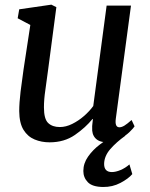

<svg xmlns="http://www.w3.org/2000/svg" viewBox="-20 -586 628 804"><path d="M187.5 10Q153.5 10 124.8 -2Q96 -14 78.5 -42.2Q61 -70.5 60.5 -120.5Q60.5 -155 66.2 -202.8Q72 -250.5 78.5 -294.5L107 -481.5L54 -509.5L60.5 -547L195 -566.5L216 -556L181 -290.5Q175.5 -247 169.8 -208.2Q164 -169.5 164 -136.5Q164 -87.5 181.8 -70.8Q199.5 -54 230.5 -54Q256 -54 282.2 -67Q308.5 -80 331.5 -100Q354.5 -120 370.5 -142L426.5 -562.5H528.5L465 -89.5Q460 -53 480 -53Q489.5 -53 501 -60Q512.5 -67 531 -83.5L543.5 -57Q539.5 -50 523.2 -34Q507 -18 482 -4.2Q457 9.5 426 9.5Q395 9.5 379.5 -7.2Q364 -24 366 -52.5Q365.5 -56 366.8 -66.8Q368 -77.5 369 -87L367.5 -88Q338.5 -52 293.8 -21Q249 10 187.5 10ZM411.5 197Q366.5 196.5 347.8 177Q329 157.5 329 130Q329 98 348.8 69.8Q368.5 41.5 399 18.5Q429.5 -4.5 462 -21L485.5 -34.5L504 -17Q467.5 9 442 38.2Q416.5 67.5 416 100.5Q416 134.5 448.5 134.5Q464.5 134.5 484.8 126Q505 117.5 522 102.5L534 143Q517.5 162.5 484.2 180Q451 197.5 411.5 197Z"/></svg>

Font: Merriweather
Style: Italic
Weight: 400
Italic angle: -7.8°
Designer: Eben Sorkin
Foundry: Eben Sorkin
Version: Version 2.100